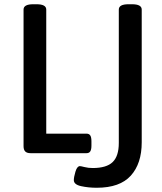

<svg xmlns="http://www.w3.org/2000/svg" viewBox="-20 -722 765 905"><path d="M91 -33V-677Q91 -702 137 -702H152Q198 -702 198 -677V-92H388Q400 -92 405.5 -83.5Q411 -75 411 -56V-36Q411 -17 405.5 -8.5Q400 0 388 0H124Q107 0 99 -8Q91 -16 91 -33ZM328 127Q328 113 335.5 87.5Q343 62 356 61Q361 61 378.5 65.5Q396 70 417 70Q482 70 511 42Q540 14 540 -48V-677Q540 -702 586 -702H602Q648 -702 648 -677V-51Q648 49 596.5 106Q545 163 436 163Q397 163 362.5 155.5Q328 148 328 127Z"/></svg>

Font: Asap-Medium
Style: Regular
Weight: 500
Designer: Pablo Cosgaya
Foundry: Omnibus-Type
Version: Version 2.000; ttfautohint (v1.8)